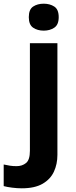

<svg xmlns="http://www.w3.org/2000/svg" viewBox="-84 -780 409 1040"><path d="M34 240Q9 240 -18.5 236.5Q-46 233 -64 228V111Q-46 115 -30 117.5Q-14 120 6 120Q36 120 57 103Q78 86 78 37V-546H227V59Q227 109 208 150Q189 191 146.5 215.5Q104 240 34 240ZM72 -687Q72 -729 95.5 -744.5Q119 -760 153 -760Q186 -760 210 -744.5Q234 -729 234 -687Q234 -646 210 -630Q186 -614 153 -614Q119 -614 95.5 -630Q72 -646 72 -687Z"/></svg>

Font: Noto Sans Sundanese
Style: Bold
Weight: 700
Version: Version 2.003